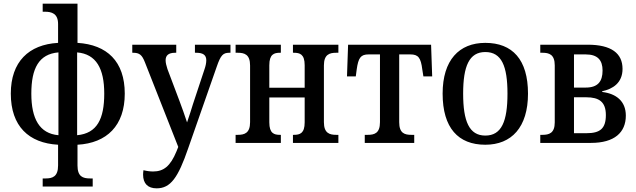

<svg xmlns="http://www.w3.org/2000/svg" viewBox="-20 -780 3470 1048"><path d="M213 238H486V194H472C432 194 403 184 403 123V10C563 1 661 -94 661 -269C661 -445 564 -536 403 -546V-760H213V-716H225C261 -716 297 -707 297 -649V-546C137 -537 39 -443 39 -269C39 -91 137 1 297 10V123C297 184 267 194 229 194H213ZM299 -42C196 -51 151 -131 151 -269C151 -407 192 -485 299 -494ZM401 -42V-494C505 -485 549 -406 549 -269C549 -131 510 -52 401 -42Z M835 248C911 248 952 190 1007 30L1163 -416C1185 -480 1198 -492 1232 -492H1238V-536H1044V-492H1051C1088 -492 1106 -480 1106 -451C1106 -436 1102 -418 1096 -401L1033 -211C1024 -180 1015 -154 1001 -112C986 -157 974 -191 960 -228L894 -403C888 -422 884 -437 884 -451C884 -477 899 -492 936 -492H942V-536H702V-492H706C741 -492 755 -481 771 -440L953 22L943 47C910 127 873 156 816 156C800 156 783 154 763 149C762 158 761 165 761 173C761 222 787 248 835 248Z M1266 0H1513V-44H1508C1476 -44 1450 -52 1450 -112V-248H1643V-112C1643 -52 1617 -44 1584 -44H1579V0H1827V-44H1815C1779 -44 1748 -53 1748 -113V-423C1748 -483 1779 -492 1815 -492H1827V-536H1579V-492H1584C1617 -492 1643 -484 1643 -424V-301H1450V-424C1450 -484 1476 -492 1508 -492H1513V-536H1266V-492H1278C1314 -492 1345 -483 1345 -423V-113C1345 -53 1314 -44 1278 -44H1266Z M1971 0H2241V-44H2226C2189 -44 2159 -52 2159 -113V-483H2220C2263 -483 2277 -465 2285 -401L2291 -363H2339L2333 -536H1880L1874 -363H1922L1927 -401C1936 -465 1949 -483 1992 -483H2054V-113C2054 -52 2023 -44 1987 -44H1971Z M2629 10C2772 10 2862 -85 2862 -269C2862 -455 2777 -546 2629 -546C2486 -546 2396 -452 2396 -269C2396 -82 2481 10 2629 10ZM2629 -40C2541 -40 2508 -118 2508 -269C2508 -419 2541 -496 2629 -496C2718 -496 2750 -419 2750 -269C2750 -118 2718 -40 2629 -40Z M2929 0H3206C3334 0 3396 -57 3396 -149C3396 -228 3343 -269 3267 -278V-282C3324 -294 3378 -327 3378 -404C3378 -489 3317 -536 3188 -536H2929V-492H2941C2977 -492 3008 -483 3008 -423V-112C3008 -53 2977 -44 2941 -44H2929ZM3113 -302V-483H3177C3243 -483 3269 -451 3269 -395C3269 -335 3243 -302 3177 -302ZM3113 -53V-249H3180C3250 -249 3287 -224 3287 -152C3287 -78 3255 -53 3182 -53Z"/></svg>

Font: Noto Serif SemiCondensed Medium
Style: Regular
Weight: 500
Width: 4
Designer: Monotype Design Team
Foundry: Monotype Imaging Inc.
Version: Version 2.014